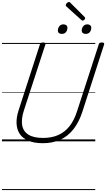

<svg xmlns="http://www.w3.org/2000/svg" viewBox="-20 -1451 1090 1971"><path d="M420 19Q332 19 273 -5.5Q214 -30 183.5 -75Q153 -120 150 -183Q147 -246 172 -322L390 -996Q393 -1006 400 -1010.5Q407 -1015 423 -1015Q437 -1015 443.5 -1010Q450 -1005 446 -995L225 -316Q197 -229 207.5 -166Q218 -103 271.5 -69Q325 -35 423 -35Q511 -35 578.5 -65Q646 -95 694 -156Q742 -217 771 -309L994 -996Q997 -1006 1003.5 -1010.5Q1010 -1015 1026 -1015Q1055 -1015 1049 -995L826 -305Q791 -197 734.5 -125Q678 -53 599.5 -17Q521 19 420 19ZM614 -1103Q596 -1103 585 -1111.5Q574 -1120 574 -1138Q574 -1162 589 -1181.5Q604 -1201 631 -1201Q649 -1201 660.5 -1192Q672 -1183 672 -1165Q672 -1141 657.5 -1122Q643 -1103 614 -1103ZM860 -1103Q842 -1103 830.5 -1111.5Q819 -1120 819 -1138Q819 -1162 834.5 -1181.5Q850 -1201 877 -1201Q894 -1201 905.5 -1192Q917 -1183 917 -1165Q917 -1141 902.5 -1122Q888 -1103 860 -1103ZM829 -1239Q826 -1239 823 -1241Q820 -1243 815 -1246L663 -1383Q658 -1388 656.5 -1391Q655 -1394 655 -1398Q655 -1405 660.5 -1412.5Q666 -1420 674 -1425.5Q682 -1431 689 -1431Q693 -1431 696 -1429Q699 -1427 703 -1422L849 -1276Q853 -1272 853.5 -1269Q854 -1266 854 -1263Q854 -1256 845 -1247.5Q836 -1239 829 -1239ZM0 490H958V500H0ZM0 -20H958V0H0ZM0 -505H958V-500H0ZM0 -1010H958V-1000H0Z"/></svg>

Font: Playwrite BE VLG Guides
Style: Regular
Weight: 400
Designer: Veronika Burian, José Scaglione
Foundry: TypeTogether
Version: Version 1.003